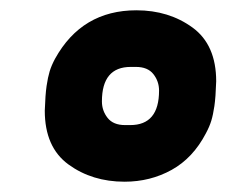

<svg xmlns="http://www.w3.org/2000/svg" viewBox="-20 -814 440 373"><path d="M233 -571Q289 -571 289 -638Q289 -656 278 -670Q267 -684 244 -684H234Q178 -684 178 -617Q178 -599 189 -585Q200 -571 223 -571ZM222 -461Q159 -461 113 -494.5Q67 -528 67 -599Q68 -630 70.5 -647Q73 -664 76.5 -675.5Q80 -687 87 -700Q139 -794 245 -794Q308 -794 354 -760.5Q400 -727 400 -656Q399 -625 396.5 -608Q394 -591 390.5 -579.5Q387 -568 380 -555Q355 -507 313.5 -484Q272 -461 222 -461Z"/></svg>

Font: Tanohe Sans ExtraBold
Style: Italic
Weight: 800
Designer: Village Type and Design LLC & Cristiano Sobral
Foundry: Cooper Hewitt Smithsonian Design Museum
Version: Version 1.00;September 29, 2021;FontCreator 13.0.0.2655 64-b